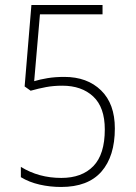

<svg xmlns="http://www.w3.org/2000/svg" viewBox="-20 -734 540 764"><path d="M223 10Q179 10 137.5 0.5Q96 -9 63 -29V-70Q134 -26 224 -26Q306 -26 351.5 -73Q397 -120 397 -219Q397 -307 351 -350Q305 -393 228 -393Q193 -393 163.5 -387.5Q134 -382 102 -373L78 -390L105 -714H388V-677H139L116 -411Q139 -418 169 -423Q199 -428 236 -428Q327 -428 382 -374.5Q437 -321 437 -223Q437 -112 383.5 -51Q330 10 223 10Z"/></svg>

Font: Noto Sans Gurmukhi SemiCondensed ExtraLight
Style: Regular
Weight: 200
Width: 4
Designer: Jelle Bosma - Monotype Design Team
Foundry: Monotype Imaging Inc.
Version: Version 2.004; ttfautohint (v1.8.4.7-5d5b)